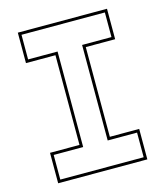

<svg xmlns="http://www.w3.org/2000/svg" viewBox="-106 -781 742 862"><g transform="rotate(-15 265.0 -350.0)"><path d="M57.5 0V-141.5H194.5V-558.5H57.5V-700H472V-558.5H335.5V-141.5H472V0ZM71 -13.5H458.5V-128H322V-572H458.5V-686.5H71V-572H208V-128H71Z"/></g></svg>

Font: Tourney Thin Thin
Style: Regular
Weight: 250
Version: Version 1.015